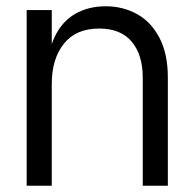

<svg xmlns="http://www.w3.org/2000/svg" viewBox="-20 -592 617 612"><path d="M145 -560V-390V-380V0H65V-560ZM317 -572Q372 -572 417 -547Q462 -522 488.5 -471Q515 -420 515 -345V0H435V-345Q435 -417 400 -459Q365 -501 296 -501Q222 -501 183.5 -452.5Q145 -404 145 -325L131 -355Q131 -426 154.5 -475Q178 -524 220 -548Q262 -572 317 -572Z"/></svg>

Font: TASA Explorer VF
Style: Regular
Weight: 400
Designer: Weizhong Zhang
Foundry: Local Remote
Version: Version 1.000;Glyphs 3.2 (3192)